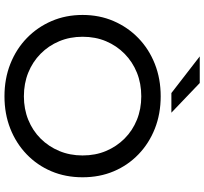

<svg xmlns="http://www.w3.org/2000/svg" viewBox="-48 -880 935 880"><g transform="rotate(90 420.0 -439.5)"><path d="M421 8Q340 8 272 -19Q204 -46 154 -94.5Q104 -143 76 -208Q48 -273 48 -350Q48 -427 76 -492Q104 -557 154 -605.5Q204 -654 272 -681Q340 -708 421 -708Q501 -708 568.5 -681.5Q636 -655 686.5 -606.5Q737 -558 764.5 -493Q792 -428 792 -350Q792 -272 764.5 -207Q737 -142 686.5 -93.5Q636 -45 568.5 -18.5Q501 8 421 8ZM421 -81Q479 -81 528.5 -101Q578 -121 614.5 -157.5Q651 -194 671.5 -243Q692 -292 692 -350Q692 -409 671.5 -457.5Q651 -506 614.5 -542.5Q578 -579 528.5 -599Q479 -619 421 -619Q362 -619 312.5 -599Q263 -579 226 -542.5Q189 -506 168.5 -457.5Q148 -409 148 -350Q148 -292 168.5 -243Q189 -194 226 -157.5Q263 -121 312.5 -101Q362 -81 421 -81ZM406 -757 238 -887H360L496 -757Z"/></g></svg>

Font: Montserrat Z Med
Style: Regular
Weight: 500
Designer: Julieta Ulanovsky
Foundry: Julieta Ulanovsky
Version: Version 8.000